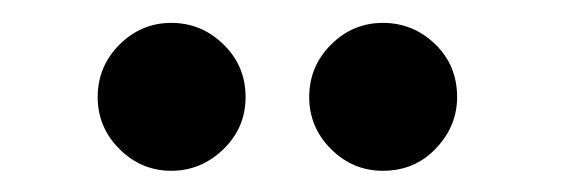

<svg xmlns="http://www.w3.org/2000/svg" viewBox="-20 -646 509 172"><path d="M133.5 -493Q106.5 -493 87 -512.5Q67.5 -532 67.5 -559Q67.5 -586.5 87 -606Q106.5 -625.5 133.5 -625.5Q160.5 -625.5 180.2 -606.2Q200 -587 200 -559Q200 -531.5 180 -512.2Q160 -493 133.5 -493ZM323 -493Q296 -493 276.5 -512.5Q257 -532 257 -559Q257 -586.5 276.5 -606Q296 -625.5 323 -625.5Q350 -625.5 369.8 -606.5Q389.5 -587.5 389.5 -559Q389.5 -533 370.5 -513Q351.5 -493 323 -493Z"/></svg>

Font: Lucymar Sans SemiBold
Style: Regular
Weight: 600
Foundry: The League of Moveable Type (original font) / Main changes by Cristiano Sobral with portions from Mirco Monsees
Version: Version 2.001;August 30, 2020;FontCreator 13.0.0.2681 64-bit